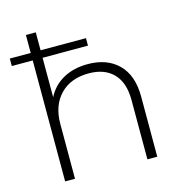

<svg xmlns="http://www.w3.org/2000/svg" viewBox="-109 -841 891 940"><g transform="rotate(-15 336.5 -371.0)"><path d="M516 -469C478 -507 426.3 -526 361 -526C313 -526 271.3 -516.2 236 -496.5C200.7 -476.8 174 -449 156 -413V-742H106V0H156V-278C156 -340 173.7 -389.3 209 -426C244.3 -462.7 292.7 -481 354 -481C407.3 -481 448.8 -465.7 478.5 -435C508.2 -404.3 523 -359.7 523 -301V0H573V-305C573 -376.3 554 -431 516 -469ZM0 -651V-613H386V-651Z"/></g></svg>

Font: Montserrat Custom ExtraLight
Style: Regular
Weight: 300
Designer: Julieta Ulanovsky
Foundry: Julieta Ulanovsky
Version: Version 7.200